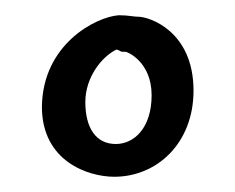

<svg xmlns="http://www.w3.org/2000/svg" viewBox="-20 -700 309 252"><path d="M136 -680C106 -678 36 -642 35 -560C35 -488 96 -468 130 -468C186 -468 234 -512 234 -581C234 -660 175 -678 162 -678C155 -678 149 -680 136 -680ZM92 -566C92 -599 114 -626 133 -635C134 -635 135 -634 136 -634C139 -632 139 -632 145 -632C147 -632 179 -619 179 -575C179 -532 156 -511 132 -511C106 -511 92 -532 92 -566Z"/></svg>

Font: Oregano
Style: Regular
Weight: 400
Designer: Astigmatic (AOETI)
Foundry: Astigmatic (AOETI)
Version: Version 1.000